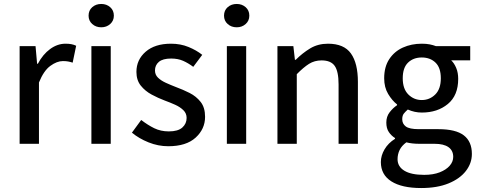

<svg xmlns="http://www.w3.org/2000/svg" viewBox="-20 -719 2393 960"><path d="M78.1 0V-488.3H157.7L165.5 -400.4H169.4Q194.3 -447.3 230.7 -473.9Q267.1 -500.5 307.6 -500.5Q324.7 -500.5 337.2 -498Q349.6 -495.6 360.8 -490.2L343.3 -405.8Q331.1 -409.7 320.6 -411.6Q310.1 -413.6 294.4 -413.6Q264.6 -413.6 231.7 -389.6Q198.7 -365.7 174.8 -306.6V0Z M437 0V-488.3H533.7V0ZM486.3 -582.5Q459.5 -582.5 441.2 -598.9Q422.9 -615.2 422.9 -640.6Q422.9 -667 441.2 -683.1Q459.5 -699.2 486.3 -699.2Q512.7 -699.2 531 -683.1Q549.3 -667 549.3 -640.6Q549.3 -615.2 531 -598.9Q512.7 -582.5 486.3 -582.5Z M821.3 12.2Q771 12.2 722.9 -7.1Q674.8 -26.4 639.6 -55.7L686 -119.1Q718.8 -93.8 751.2 -77.9Q783.7 -62 824.2 -62Q870.1 -62 891.6 -81.3Q913.1 -100.6 913.1 -129.4Q913.1 -152.3 896.7 -168.2Q880.4 -184.1 855.5 -195.3Q830.6 -206.5 803.7 -216.3Q771 -228.5 738.3 -246.1Q705.6 -263.7 683.8 -291Q662.1 -318.4 662.1 -359.4Q662.1 -420.4 708.3 -460.4Q754.4 -500.5 835 -500.5Q882.8 -500.5 922.6 -484.1Q962.4 -467.8 991.2 -444.8L946.3 -384.8Q920.9 -403.8 895.3 -415Q869.6 -426.3 835.9 -426.3Q793.9 -426.3 774.4 -409.7Q754.9 -393.1 754.9 -366.7Q754.9 -345.2 770 -330.6Q785.2 -315.9 809.3 -304.9Q833.5 -293.9 859.9 -283.7Q894.5 -271 928 -254.2Q961.4 -237.3 983.4 -209.2Q1005.4 -181.2 1005.4 -134.8Q1005.4 -74.2 958.3 -31Q911.1 12.2 821.3 12.2Z M1114.3 0V-488.3H1210.9V0ZM1163.6 -582.5Q1136.7 -582.5 1118.4 -598.9Q1100.1 -615.2 1100.1 -640.6Q1100.1 -667 1118.4 -683.1Q1136.7 -699.2 1163.6 -699.2Q1189.9 -699.2 1208.3 -683.1Q1226.6 -667 1226.6 -640.6Q1226.6 -615.2 1208.3 -598.9Q1189.9 -582.5 1163.6 -582.5Z M1367.2 0V-488.3H1446.8L1454.6 -419.9H1458.5Q1492.2 -453.6 1531 -477.1Q1569.8 -500.5 1620.1 -500.5Q1699.7 -500.5 1734.6 -451.7Q1769.5 -402.8 1769.5 -309.6V0H1672.9V-296.9Q1672.9 -361.8 1653.6 -389.4Q1634.3 -417 1587.9 -417Q1552.7 -417 1525.1 -399.7Q1497.6 -382.3 1463.9 -348.1V0Z M2085.9 221.2Q1989.7 221.2 1937 188Q1884.3 154.8 1884.3 91.3Q1884.3 59.1 1902.8 27.6Q1921.4 -3.9 1955.1 -24.9V-28.8Q1936.5 -40.5 1924.1 -58.8Q1911.6 -77.1 1911.6 -106.4Q1911.6 -136.2 1928.2 -157.7Q1944.8 -179.2 1965.3 -192.9V-196.8Q1940.4 -216.3 1920.7 -249.3Q1900.9 -282.2 1900.9 -327.6Q1900.9 -384.8 1926.3 -423.3Q1951.7 -461.9 1994.4 -481.2Q2037.1 -500.5 2088.9 -500.5Q2111.8 -500.5 2128.7 -497.1Q2145.5 -493.7 2159.7 -488.3H2331.1V-417.5H2235.8Q2251 -403.3 2261 -379.4Q2271 -355.5 2271 -324.7Q2271 -241.7 2219.2 -199Q2167.5 -156.2 2088.9 -156.2Q2052.7 -156.2 2019 -171.4Q2006.8 -160.6 1999 -150.9Q1991.2 -141.1 1991.2 -122.6Q1991.2 -100.1 2009 -86.7Q2026.9 -73.2 2074.2 -73.2H2171.9Q2258.8 -73.2 2299.1 -42.2Q2339.4 -11.2 2339.4 50.8Q2339.4 97.2 2309.3 136Q2279.3 174.8 2222.7 198Q2166 221.2 2085.9 221.2ZM2101.1 155.3Q2146 155.3 2178.5 142.6Q2210.9 129.9 2228.5 109.6Q2246.1 89.4 2246.1 65.4Q2246.1 33.7 2222.4 16.8Q2198.7 0 2152.8 0H2076.2Q2059.6 0 2043.2 -1.7Q2026.9 -3.4 2011.7 -7.3Q1988.3 9.8 1978 31.2Q1967.8 52.7 1967.8 77.1Q1967.8 113.8 2001.7 134.5Q2035.6 155.3 2101.1 155.3ZM2088.9 -218.8Q2127.9 -218.8 2156 -246.3Q2184.1 -273.9 2184.1 -327.6Q2184.1 -380.4 2157.5 -406Q2130.9 -431.6 2088.9 -431.6Q2046.9 -431.6 2020.3 -406Q1993.7 -380.4 1993.7 -327.6Q1993.7 -274.4 2021.7 -246.6Q2049.8 -218.8 2088.9 -218.8Z"/></svg>

Font: Varta Light SemiBold
Style: Regular
Weight: 600
Version: Version 1.004